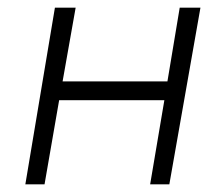

<svg xmlns="http://www.w3.org/2000/svg" viewBox="-20 -480 561 500"><path d="M123 -460H177L143 -268H416L448 -460H502L421 0H371L408 -219H134L96 0H46Z"/></svg>

Font: Jost* Light
Style: Italic
Weight: 300
Italic angle: -10°
Version: Version 3.7